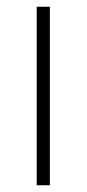

<svg xmlns="http://www.w3.org/2000/svg" viewBox="-20 -550 257 570"><path d="M128 0H89V-530H128Z"/></svg>

Font: Noto Sans Gujarati ExtraLight
Style: Regular
Weight: 200
Designer: Jelle Bosma - Monotype Design Team, Universal Thirst
Foundry: Monotype Imaging Inc.
Version: Version 2.106; ttfautohint (v1.8.4.7-5d5b)